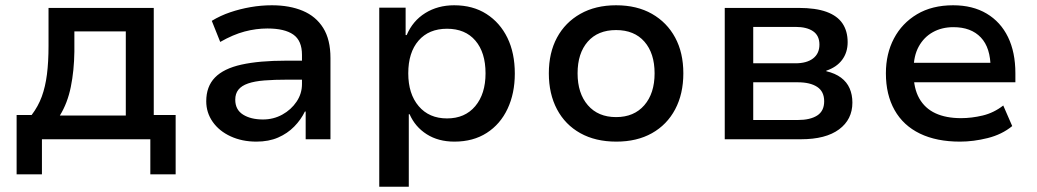

<svg xmlns="http://www.w3.org/2000/svg" viewBox="-20 -528 3933 728"><path d="M43 133V-92H100Q125 -125 138.5 -162Q152 -199 158 -246Q164 -293 164 -354V-498H563V-92H646V133H550V0H139V133ZM207 -90H457V-409H262V-332Q261 -260 248.5 -198.5Q236 -137 207 -90Z M952 9Q898 9 854.5 -11Q811 -31 786.5 -66Q762 -101 762 -144Q762 -200 795 -234Q828 -268 895.5 -283Q963 -298 1066 -298H1141V-226H1072Q1020 -226 982.5 -223Q945 -220 920.5 -211.5Q896 -203 884 -188Q872 -173 872 -150Q872 -112 901.5 -93.5Q931 -75 977 -75Q1017 -75 1050.5 -93.5Q1084 -112 1104.5 -142.5Q1125 -173 1125 -209V-320Q1125 -374 1092 -397Q1059 -420 994 -420Q951 -420 907.5 -408.5Q864 -397 815 -369L783 -449Q816 -469 853 -481.5Q890 -494 930 -501Q970 -508 1011 -508Q1078 -508 1128 -487Q1178 -466 1205.5 -422Q1233 -378 1233 -308V0H1139V-105H1136Q1121 -74 1095.5 -48Q1070 -22 1034.5 -6.5Q999 9 952 9Z M1418 180V-499H1518V-395H1522Q1545 -449 1592.5 -478.5Q1640 -508 1702 -508Q1773 -508 1824.5 -475Q1876 -442 1904 -384.5Q1932 -327 1932 -249Q1932 -174 1904.5 -115.5Q1877 -57 1825.5 -24Q1774 9 1703 9Q1642 9 1598 -19Q1554 -47 1533 -95H1530V180ZM1675 -79Q1743 -79 1782 -125.5Q1821 -172 1821 -250Q1821 -329 1782.5 -374Q1744 -419 1675 -419Q1606 -419 1567 -374Q1528 -329 1528 -250Q1528 -172 1567.5 -125.5Q1607 -79 1675 -79Z M2317 9Q2238 9 2180.5 -23Q2123 -55 2092 -113.5Q2061 -172 2061 -250Q2061 -328 2092 -385.5Q2123 -443 2180.5 -475.5Q2238 -508 2316 -508Q2395 -508 2452 -475.5Q2509 -443 2540 -385.5Q2571 -328 2571 -250Q2571 -172 2540 -113.5Q2509 -55 2452 -23Q2395 9 2317 9ZM2316 -84Q2384 -84 2423 -129Q2462 -174 2462 -250Q2462 -326 2423.5 -370Q2385 -414 2316 -414Q2247 -414 2208.5 -370Q2170 -326 2170 -250Q2170 -174 2209 -129Q2248 -84 2316 -84Z M2728 0V-498H3008Q3073 -498 3114 -483Q3155 -468 3174.5 -439Q3194 -410 3194 -368Q3194 -329 3173 -301Q3152 -273 3113 -260V-258Q3147 -250 3169 -233.5Q3191 -217 3201.5 -193Q3212 -169 3212 -139Q3212 -75 3161.5 -37.5Q3111 0 3017 0ZM2836 -73H3005Q3052 -73 3078.5 -90Q3105 -107 3105 -144Q3105 -181 3078.5 -198.5Q3052 -216 3005 -216H2836ZM2836 -288H2996Q3039 -288 3063 -306.5Q3087 -325 3087 -359Q3087 -393 3063 -409.5Q3039 -426 2996 -426H2836Z M3620 9Q3531 9 3468 -21.5Q3405 -52 3372 -110.5Q3339 -169 3339 -250Q3339 -324 3369.5 -382Q3400 -440 3457 -474Q3514 -508 3594 -508Q3668 -508 3721 -476.5Q3774 -445 3802 -387.5Q3830 -330 3830 -250V-216H3424V-290H3753L3736 -270Q3736 -347 3699 -386Q3662 -425 3595 -425Q3551 -425 3517 -406Q3483 -387 3463.5 -351.5Q3444 -316 3444 -264V-251Q3444 -193 3465.5 -155Q3487 -117 3527 -98.5Q3567 -80 3624 -80Q3664 -80 3706 -90Q3748 -100 3784 -128L3818 -50Q3779 -18 3725 -4.5Q3671 9 3620 9Z"/></svg>

Font: Nunito Sans 7pt SemiBold
Style: Regular
Weight: 600
Designer: Vernon Adams
Foundry: Vernon Adams
Version: Version 3.101;gftools[0.9.27]